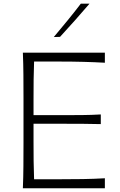

<svg xmlns="http://www.w3.org/2000/svg" viewBox="-20 -1017 648 1037"><path d="M103.5 0H546.4V-54.2Q488.8 -50.8 426 -49.8Q363.3 -48.8 293.5 -48.8H164.1Q162.1 -98.1 161.6 -146.7Q161.1 -195.3 161.1 -251.5V-348.6H295.4Q366.7 -348.6 419.4 -348.4Q472.2 -348.1 524.4 -346.7V-398.9Q475.1 -396 422.1 -395.5Q369.1 -395 296.4 -395H161.1V-481Q161.1 -537.6 161.6 -586.2Q162.1 -634.8 164.1 -684.6H288.1Q371.1 -684.6 432.1 -682.9Q493.2 -681.2 546.4 -678.2V-732.4H103.5Q106 -670.4 106.4 -613.3Q106.9 -556.2 106.9 -488.3V-243.7Q106.9 -176.3 106.4 -119.1Q106 -62 103.5 0ZM270.5 -816.9 304.2 -817.9Q345.2 -862.8 385 -907.2Q424.8 -951.7 463.4 -997.1H416.5Q381.8 -951.7 345 -906.7Q308.1 -861.8 270.5 -816.9Z"/></svg>

Font: Pinar-VF-FD
Style: Regular
Weight: 300
Designer: Amin Abedi
Version: Version 3.0